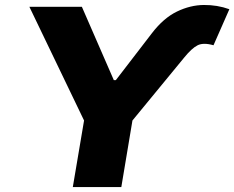

<svg xmlns="http://www.w3.org/2000/svg" viewBox="-20 -755 946 775"><path d="M432.6 -415 435.5 -431.6H452.1L450.2 -415ZM98.6 -727.5H310.5L442.4 -424.8L593.3 -621.1Q640.1 -682.1 694.1 -708.3Q748 -734.4 802.5 -734.9Q856.9 -735.4 905.8 -717.8L841.8 -572.3Q800.8 -584 777.3 -572Q753.9 -560.1 724.1 -523.4L514.6 -268.6L469.7 0H273.9L319.3 -268.6Z"/></svg>

Font: Inter 20pt Black
Style: Italic
Weight: 900
Italic angle: -9.3988°
Version: Version 4.001;git-66647c0bb